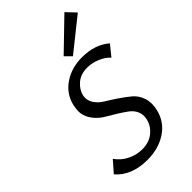

<svg xmlns="http://www.w3.org/2000/svg" viewBox="-276 -995 1083 1083"><g transform="rotate(-45 265.5 -453.5)"><path d="M332 -704 295 -741 474 -914 526 -859ZM375 -160Q382 -192 370 -218Q358 -244 334 -261.5Q310 -279 280.5 -297.5Q251 -316 222 -332.5Q193 -349 170.5 -374.5Q148 -400 138.5 -430Q129 -460 139 -506Q156 -580 218.5 -622Q281 -664 362 -664Q467 -664 531 -608L480 -545Q455 -572 417.5 -587Q380 -602 343 -602Q291 -602 257.5 -573Q224 -544 216 -506Q210 -473 228 -445Q246 -417 277 -398.5Q308 -380 343.5 -356Q379 -332 408 -308Q437 -284 450.5 -244Q464 -204 452 -154Q434 -78 369.5 -35.5Q305 7 217 7Q90 7 24 -70L82 -136Q107 -99 149 -77.5Q191 -56 238 -56Q294 -56 330.5 -87Q367 -118 375 -160Z"/></g></svg>

Font: EauTest Medium
Style: Italic
Weight: 500
Italic angle: -12°
Designer: Christian Thalmann (Catharsis Fonts)
Version: Version 0.001;PS 000.001;hotconv 1.0.88;makeotf.lib2.5.64775